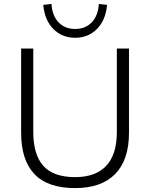

<svg xmlns="http://www.w3.org/2000/svg" viewBox="-20 -953 766 981"><path d="M88 0ZM364 8Q223 8 155.5 -64Q88 -136 88 -274V-705H150V-279Q150 -163 201.5 -105.5Q253 -48 364 -48Q468 -48 522.5 -105.5Q577 -163 577 -279V-705H639V-274Q639 -136 568.5 -64Q498 8 364 8ZM364 -760Q297 -760 252.5 -805Q208 -850 201 -928L243 -933Q247 -872 279.5 -838.5Q312 -805 364 -805Q416 -805 448.5 -838.5Q481 -872 485 -933L527 -928Q520 -850 475.5 -805Q431 -760 364 -760Z"/></svg>

Font: Winston Light
Style: Regular
Weight: 300
Designer: Original fonts by Vernon Adams / Changes by Cristiano Sobral
Foundry: Original fonts by Vernon Adams / Changes by Cristiano Sobral
Version: Version 2.503;July 17, 2020;FontCreator 13.0.0.2655 64-bit